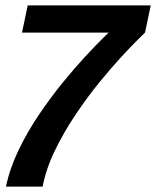

<svg xmlns="http://www.w3.org/2000/svg" viewBox="-20 -620 575 707"><path d="M137 67H2Q16 0 48.5 -67.5Q81 -135 124 -198.5Q167 -262 211.5 -316.5Q256 -371 294.5 -412.5Q333 -454 356.5 -477Q380 -500 380 -500H61L82 -600H535L514 -500Q514 -500 491 -477.5Q468 -455 429.5 -413.5Q391 -372 346.5 -317.5Q302 -263 259 -199Q216 -135 183 -67.5Q150 0 137 67ZM514 -500Q514 -500 514 -500Z"/></svg>

Font: Epunda Sans SemiBold
Style: Italic
Weight: 600
Italic angle: -12.0243°
Designer: Simon Atzbach
Foundry: typofactur
Version: Version 2.204; ttfautohint (v1.8.4.7-5d5b)